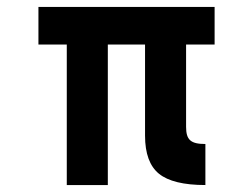

<svg xmlns="http://www.w3.org/2000/svg" viewBox="-20 -532 717 552"><path d="M290 0V-404H397V-142C397 -90.5 410.5 -54 437 -32.5C463.5 -11 508 0 570.5 0V-118C528 -118 515 -130 515 -167.5V-404H597V-512H90.5V-404H172V0Z"/></svg>

Font: Spartan
Style: Bold
Weight: 700
Designer: Matt Bailey, Mirko Velimirovic
Foundry: Matt Bailey
Version: Version 1.003